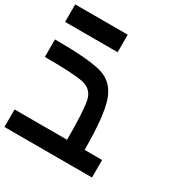

<svg xmlns="http://www.w3.org/2000/svg" viewBox="-196 -1031 1142 1187"><g transform="rotate(30 375.0 -437.5)"><path d="M375 -875V-750H0V-875ZM0 -500V-625Q242.2 -625 335.9 -597.7Q429.7 -570.3 464.8 -468.8Q500 -367.2 500 -125H625V0H0V-125H375Q375 -335.9 359.4 -402.3Q343.8 -468.8 277.3 -484.4Q210.9 -500 0 -500Z"/></g></svg>

Font: CraftyPE
Style: Regular
Weight: 400
Designer: Erek Butcher
Foundry: Haunted Coop
Version: Version 0.018;April 4, 2024;FontCreator 15.0.0.2962 64-bit